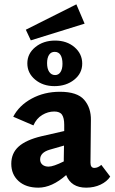

<svg xmlns="http://www.w3.org/2000/svg" viewBox="-20 -857 528 885"><path d="M488 -43Q473 -20 443.5 -6Q414 8 377 8Q308 8 285 -50Q219 8 157 8Q99 8 65.5 -22.5Q32 -53 32 -102Q32 -151 66 -181.5Q100 -212 171 -229L276 -253V-282Q276 -313 266 -328Q256 -343 230 -343Q201 -343 174.5 -327Q148 -311 134 -279L41 -319Q68 -371 126 -402.5Q184 -434 256 -434Q336 -434 368 -397Q400 -360 399 -303L397 -107Q397 -83 415 -83Q431 -83 447 -97ZM274 -113V-126L275 -186L209 -167Q165 -154 165 -122Q165 -107 175.5 -98Q186 -89 204 -89Q226 -89 274 -113ZM99 -720 332 -837 370 -748 122 -671ZM106 -565Q106 -610 143 -640Q180 -670 234 -670Q288 -670 323.5 -639.5Q359 -609 359 -564Q359 -519 322 -489.5Q285 -460 231 -460Q178 -460 142 -490Q106 -520 106 -565ZM268 -563Q268 -589 259 -603.5Q250 -618 232 -618Q215 -618 206 -604Q197 -590 197 -566Q197 -540 207 -525.5Q217 -511 234 -511Q250 -511 259 -525Q268 -539 268 -563Z"/></svg>

Font: Ysabeau Ultrabold
Style: Regular
Weight: 800
Designer: Christian Thalmann (Catharsis Fonts)
Version: Version 0.003